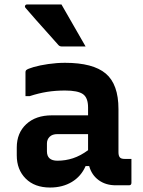

<svg xmlns="http://www.w3.org/2000/svg" viewBox="-20 -829 640 859"><path d="M510 -341V-148Q510 -131 517 -124Q523 -118 538 -118H568V-11Q568 0 557 0H498Q453 0 421.5 -23Q390 -46 379 -86H363Q343 -40 301.5 -15Q260 10 204 10Q135 10 95 -30Q55 -70 55 -134V-169Q55 -234 97.5 -273.5Q140 -313 212 -313H374V-348Q374 -392 351 -408Q328 -424 271 -424Q228 -424 190.5 -418Q153 -412 113 -399H94V-506Q94 -512 97 -515Q103 -521 130.5 -529Q158 -537 196 -542.5Q234 -548 271 -548Q396 -548 453 -500Q510 -452 510 -341ZM190 -152Q190 -110 237 -110Q273 -110 306.5 -121Q340 -132 374 -157V-229H237Q214 -229 202 -217Q190 -205 190 -187ZM255 -809Q282 -762 309 -715Q336 -668 363 -621H257Q246 -621 240 -629Q211 -662 187 -688.5Q163 -715 141 -740Q119 -765 94 -794Q90 -799 92.5 -804Q95 -809 101 -809Z"/></svg>

Font: Recursive Mn Lnr St
Style: Bold
Weight: 700
Monospace: yes
Version: Version 1.079;hotconv 1.0.112;makeotfexe 2.5.65598; ttfautoh